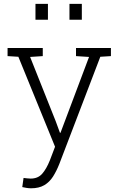

<svg xmlns="http://www.w3.org/2000/svg" viewBox="-20 -782 620 1015"><path d="M144 213.4Q133.8 213.4 119.4 211.2Q105 209 97.7 207L104.5 158.7Q111.3 159.7 123.8 160.9Q136.2 162.1 142.1 162.1Q180.2 162.1 202.6 137Q225.1 111.8 243.7 65.4L271 -6.3L77.1 -481.9L20 -485.4V-528.3H206.1V-485.4L139.2 -481L274.9 -140.1L296.9 -80.1H299.8L450.7 -481L381.8 -485.4V-528.3H566.4V-485.4L510.3 -481.9L293.5 85Q278.8 122.1 260.3 151.4Q241.7 180.7 213.9 197Q186 213.4 144 213.4ZM347.2 -677.7V-761.7H412.6V-677.7ZM167.5 -677.7V-761.7H233.4V-677.7Z"/></svg>

Font: Roboto Slab LO Light
Style: Regular
Weight: 300
Designer: Google
Version: Version 2.000